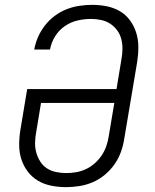

<svg xmlns="http://www.w3.org/2000/svg" viewBox="-20 -763 640 791"><path d="M252 8Q221 8 191 2Q161 -4 136.5 -18.5Q112 -33 94.5 -56Q77 -79 68 -107Q59 -135 59 -166Q59 -197 64 -228L92 -396H460L480 -517Q484 -538 484.5 -559.5Q485 -581 480 -601Q475 -621 463 -637.5Q451 -654 434.5 -665Q418 -676 397 -680.5Q376 -685 355 -685Q327 -685 299 -678.5Q271 -672 246.5 -655Q222 -638 206.5 -612.5Q191 -587 186 -559H121Q126 -586 137 -611Q148 -636 165.5 -658.5Q183 -681 206 -698Q229 -715 254.5 -725Q280 -735 307 -739Q334 -743 360 -743Q391 -743 420.5 -737Q450 -731 474.5 -716.5Q499 -702 516 -678.5Q533 -655 541.5 -627Q550 -599 550 -568.5Q550 -538 545 -507L492 -192Q488 -165 478.5 -138Q469 -111 452 -86.5Q435 -62 412 -43Q389 -24 362.5 -12.5Q336 -1 307.5 3.5Q279 8 252 8ZM252 -50Q273 -50 293.5 -53.5Q314 -57 333.5 -66Q353 -75 370 -90Q387 -105 399 -123Q411 -141 418 -161Q425 -181 428 -202L451 -339H149L129 -218Q125 -197 124.5 -175.5Q124 -154 129.5 -134.5Q135 -115 145.5 -98Q156 -81 172.5 -70Q189 -59 210 -54.5Q231 -50 252 -50Z"/></svg>

Font: Iosevka Aile Light
Style: Italic
Weight: 300
Italic angle: -9°
Designer: Belleve Invis
Foundry: Belleve Invis
Version: Version 31.1.0; ttfautohint (v1.8.4)